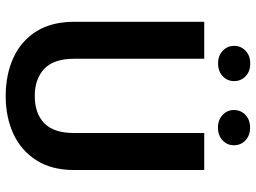

<svg xmlns="http://www.w3.org/2000/svg" viewBox="-136 -782 928 697"><g transform="rotate(90 328.5 -434.0)"><path d="M463.4 -710.9H597.7V-238.8Q597.7 -157.2 562.5 -101.8Q527.3 -46.4 466.8 -18.3Q406.2 9.8 329.1 9.8Q251 9.8 189.9 -18.3Q128.9 -46.4 94.2 -101.8Q59.6 -157.2 59.6 -238.8V-710.9H193.8V-238.8Q193.8 -164.6 230.5 -130.1Q267.1 -95.7 329.1 -95.7Q392.1 -95.7 427.7 -130.1Q463.4 -164.6 463.4 -238.8ZM147 -819.3Q147 -844.2 164.8 -861.1Q182.6 -877.9 210.9 -877.9Q239.7 -877.9 257.3 -861.1Q274.9 -844.2 274.9 -819.3Q274.9 -794.9 257.3 -778.1Q239.7 -761.2 210.9 -761.2Q182.6 -761.2 164.8 -778.1Q147 -794.9 147 -819.3ZM379.9 -818.8Q379.9 -843.8 397.7 -860.6Q415.5 -877.4 443.8 -877.4Q472.2 -877.4 490 -860.6Q507.8 -843.8 507.8 -818.8Q507.8 -794.4 490 -777.6Q472.2 -760.7 443.8 -760.7Q415.5 -760.7 397.7 -777.6Q379.9 -794.4 379.9 -818.8Z"/></g></svg>

Font: Vazirmatn RD FD SemiBold
Style: Regular
Weight: 600
Designer: Saber Rastikerdar
Foundry: Saber Rastikerdar
Version: Version 33.003